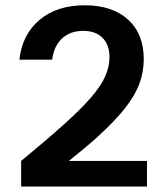

<svg xmlns="http://www.w3.org/2000/svg" viewBox="-20 -700 622 713"><path d="M344.7 -194.1C386.2 -231.9 419.4 -266.6 444.3 -298.2C469.1 -329.9 487 -360.3 497.7 -389.5C508.5 -418.7 513.9 -449 513.9 -480.4C513.9 -543 494.3 -592.1 455.3 -627.4C416.3 -662.8 362.7 -680.4 294.5 -680.4C225.6 -680.4 169.7 -662.3 126.7 -626C83.7 -589.7 58.8 -540.5 52 -478.5H173.7C178 -512.3 190.3 -538.5 210.6 -557.3C230.8 -576 257 -585.4 288.9 -585.4C319.7 -585.4 343.6 -576.8 360.8 -559.6C378 -542.3 386.6 -518.4 386.6 -487.6C386.6 -464.3 381.3 -440.4 370.5 -416.2C359.8 -391.9 341.8 -365.3 316.6 -336.4C291.4 -307.5 257.7 -274.1 215.6 -236.4C173.5 -198.6 121.1 -153.9 58.5 -102.3V-7.3H525.8V-102.3H235.6C276.8 -135.2 314.4 -166.4 344.7 -193.9Z"/></svg>

Font: Diatome Awesome Semibold
Style: Regular
Weight: 400
Designer: 15.100.17
Foundry: 15.100.17
Version: Version 1.005;Fontself Maker 3.5.8